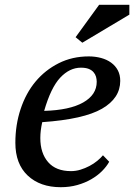

<svg xmlns="http://www.w3.org/2000/svg" viewBox="-20 -770 559 800"><path d="M435 -96 409 -123C403 -115.7 395.2 -108 385.5 -100C375.8 -92 365 -84.8 353 -78.5C341 -72.2 328.5 -67 315.5 -63C302.5 -59 289.3 -57 276 -57C234 -57 202.2 -69.5 180.5 -94.5C158.8 -119.5 148 -153 148 -195C148 -205.7 148.7 -216.3 150 -227C151.3 -237.7 153.3 -249 156 -261C271.3 -269 354.3 -287.7 405 -317C455.7 -346.3 481 -385 481 -433C481 -449.7 477.7 -464.3 471 -477C464.3 -489.7 455 -500.3 443 -509C431 -517.7 417 -524.2 401 -528.5C385 -532.8 368 -535 350 -535C304 -535 262.2 -525.5 224.5 -506.5C186.8 -487.5 154.7 -462 128 -430C101.3 -398 80.7 -360 66 -316C51.3 -272 44 -225 44 -175C44 -116.3 61.2 -70.8 95.5 -38.5C129.8 -6.2 175.7 10 233 10C257.7 10 280.7 7 302 1C323.3 -5 342.7 -13 360 -23C377.3 -33 392.3 -44.3 405 -57C417.7 -69.7 427.7 -82.7 435 -96ZM317 -488C330.3 -488 341.2 -486.3 349.5 -483C357.8 -479.7 364.5 -475.2 369.5 -469.5C374.5 -463.8 378 -457.5 380 -450.5C382 -443.5 383 -436.3 383 -429C383 -393 364.2 -364.3 326.5 -343C288.8 -321.7 234.7 -310 164 -308C182.7 -372.7 205 -418.8 231 -446.5C257 -474.2 285.7 -488 317 -488ZM393 -750 295 -615 323 -592 519 -709V-750Z"/></svg>

Font: PT Serif Caption
Style: Italic
Weight: 400
Italic angle: -12°
Designer: A.Korolkova, O.Umpeleva, V.Yefimov
Foundry: ParaType Ltd
Version: Version 1.000W OFL